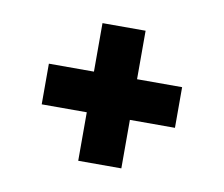

<svg xmlns="http://www.w3.org/2000/svg" viewBox="-45 -498 450 386"><g transform="rotate(10 180.0 -305.5)"><path d="M136 -165V-446H224V-165ZM44 -264V-347H316V-264Z"/></g></svg>

Font: Bricolage Grotesque Condensed Medium
Style: Regular
Weight: 500
Width: 3
Designer: Mathieu Triay
Foundry: Atelier Triay
Version: Version 1.000;gftools[0.9.30]